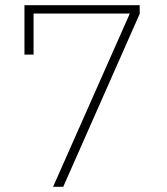

<svg xmlns="http://www.w3.org/2000/svg" viewBox="-20 -718 640 738"><path d="M184 0 479 -666H109V-508H74V-698H517V-665L223 0Z"/></svg>

Font: IBM Plex Mono ExtLt
Style: Regular
Weight: 200
Monospace: yes
Designer: Mike Abbink, Paul van der Laan, Pieter van Rosmalen
Foundry: Bold Monday
Version: Version 2.3